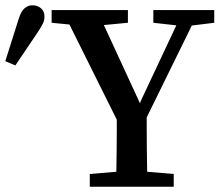

<svg xmlns="http://www.w3.org/2000/svg" viewBox="-31 -705 838 725"><path d="M-11 -474 40 -635Q49 -663 62 -674Q75 -685 91 -685Q111 -685 124 -673.5Q137 -662 137 -643Q137 -628 131 -616Q125 -604 112 -584L27 -458ZM308 0V-48L450 -60H482L625 -48V0ZM407 0Q408 -34 408.5 -68.5Q409 -103 409.5 -139.5Q410 -176 410 -216.5Q410 -257 410 -303H523Q523 -257 523 -217Q523 -177 523.5 -140.5Q524 -104 524.5 -69Q525 -34 526 0ZM427 -219 204 -667H335L511 -286H485L504 -331L662 -667H722L502 -219ZM164 -619V-667H452V-619L325 -607H287ZM548 -619V-667H778V-619L680 -607H655Z"/></svg>

Font: Source Serif 4 18pt Medium
Style: Regular
Weight: 500
Designer: Frank Grießhammer
Foundry: Adobe Systems Incorporated
Version: Version 4.004;hotconv 1.0.116;makeotfexe 2.5.65601